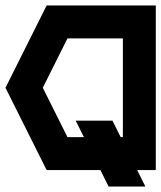

<svg xmlns="http://www.w3.org/2000/svg" viewBox="-28 -620 588 700"><path d="M142 -600H540V0H472L502 60H368L338 0H142L-8 -300ZM218 -480 128 -300 218 -120H278L248 -180H382L412 -120H420V-480Z"/></svg>

Font: SOV_raksil
Style: Book
Weight: 400
Version: Version 1.00